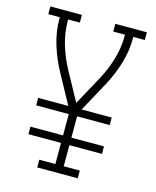

<svg xmlns="http://www.w3.org/2000/svg" viewBox="-111 -812 722 888"><g transform="rotate(15 250.0 -367.5)"><path d="M153 0V-37H230V-138H74V-174H230V-276H74V-312H218L139 -457Q110 -511 92 -570.5Q74 -630 74 -691V-698H19V-735H170V-698H114V-691Q114 -634 130.5 -579Q147 -524 174 -474L250 -335L326 -474Q353 -524 369.5 -579Q386 -634 386 -691V-698H330V-735H481V-698H426V-691Q426 -630 408 -570.5Q390 -511 361 -457L282 -312H426V-276H270V-174H426V-138H270V-37H347V0Z"/></g></svg>

Font: Iosevka Curly Slab Extralight
Style: Regular
Weight: 200
Monospace: yes
Designer: Belleve Invis
Foundry: Belleve Invis
Version: Version 22.1.2; ttfautohint (v1.8.4)